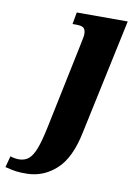

<svg xmlns="http://www.w3.org/2000/svg" viewBox="-219 -593 634 890"><g transform="rotate(10 98.0 -148.0)"><path d="M-132 227 -118 174Q-110 177 -98.5 179Q-87 181 -78 181Q-50 181 -31.5 165.5Q-13 150 1 113Q15 76 29 8L112 -391Q113 -398 117 -416Q121 -434 121 -442Q121 -464 111.5 -472Q102 -480 77 -480H59L69 -536H309L193 8Q168 130 109 184Q50 238 -26 240Q-57 241 -79.5 238Q-102 235 -132 227Z"/></g></svg>

Font: Noto Serif NarrowExtraBold
Style: Italic
Weight: 800
Width: 4
Italic angle: -12°
Designer: Monotype Design Team
Foundry: Monotype Imaging Inc.
Version: Version 1.001